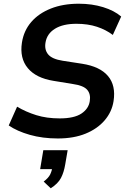

<svg xmlns="http://www.w3.org/2000/svg" viewBox="-20 -735 685 1033"><path d="M291 10Q209 10 140.5 -9.5Q72 -29 27 -60L72 -161Q119 -133 175 -115.5Q231 -98 301 -98Q379 -98 418 -124Q457 -150 463 -191Q469 -229 449 -252Q429 -275 372 -283L268 -300Q174 -315 129.5 -368.5Q85 -422 98 -506Q108 -570 148 -616.5Q188 -663 253.5 -689Q319 -715 404 -715Q475 -715 535 -696.5Q595 -678 632 -646L587 -547Q550 -575 501.5 -591Q453 -607 391 -607Q319 -607 276 -580.5Q233 -554 225 -507Q218 -468 239 -442.5Q260 -417 318 -408L422 -392Q518 -377 561 -326Q604 -275 591 -191Q582 -133 543 -87.5Q504 -42 440.5 -16Q377 10 291 10ZM253 278 215 242Q241 222 250 203.5Q259 185 263 160L288 175H196L213 73H344L331 149Q324 192 308 222.5Q292 253 253 278Z"/></svg>

Font: Mulish ExtraLight
Style: Bold Italic
Weight: 700
Italic angle: -9°
Version: Version 3.603